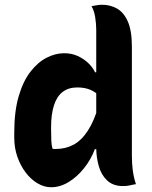

<svg xmlns="http://www.w3.org/2000/svg" viewBox="-20 -776 640 808"><path d="M250 -552Q281 -552 306.5 -540.5Q332 -529 351 -511Q370 -493 380 -472H402V-368Q384 -388 360.5 -398Q337 -408 305 -408Q268 -408 243.5 -389Q219 -370 207 -332.5Q195 -295 195 -241V-230Q195 -201 196 -182.5Q197 -164 201 -150Q205 -149 208 -149Q211 -149 214 -149Q255 -149 288.5 -166.5Q322 -184 349 -225Q376 -266 396 -334V-148H379Q363 -105 334 -68.5Q305 -32 269 -10Q233 12 195 12Q166 12 138 -4.5Q110 -21 88 -50Q66 -79 53 -116.5Q40 -154 40 -196V-218Q40 -307 58.5 -370.5Q77 -434 108 -474Q139 -514 176 -533Q213 -552 250 -552ZM410 -756Q443 -756 471.5 -740.5Q500 -725 517.5 -686.5Q535 -648 535 -579Q535 -519 535 -461Q535 -403 535 -346.5Q535 -290 535 -233.5Q535 -177 535 -120Q535 -90 538.5 -61Q542 -32 552 -1Q545 0 538 1.5Q531 3 524.5 4.5Q518 6 511.5 6.5Q505 7 497 7Q456 7 431 -16.5Q406 -40 395.5 -77.5Q385 -115 385 -155Q385 -229 385 -290Q385 -351 385 -407Q385 -463 385 -522Q385 -581 385 -651Q385 -676 380.5 -704Q376 -732 365 -750Q371 -751 376.5 -752Q382 -753 387.5 -754Q393 -755 398.5 -755.5Q404 -756 410 -756Z"/></svg>

Font: Recursive Monospace Casual ExtraBold
Style: Regular
Weight: 800
Version: Version 1.047